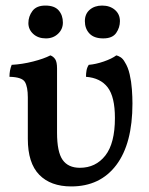

<svg xmlns="http://www.w3.org/2000/svg" viewBox="-20 -666 534 690"><path d="M236 4Q162 4 121 -38Q80 -80 80 -167V-316Q80 -354 69.5 -371.5Q59 -389 14 -390Q14 -402 16 -412.5Q18 -423 22 -433Q60 -435 99 -445Q138 -455 161 -467Q172 -463 178.5 -453Q185 -443 185 -420V-189Q185 -120 205 -91.5Q225 -63 267 -63Q324 -63 358.5 -107Q393 -151 393 -242Q393 -318 367 -352Q341 -386 289 -390Q289 -402 291 -413Q293 -424 299 -433Q324 -435 353 -445Q382 -455 398 -467Q404 -466 413 -460.5Q422 -455 429 -442Q440 -425 446 -399Q452 -373 454 -345Q456 -317 456 -294Q456 -150 398 -73Q340 4 236 4ZM351 -528Q318 -528 301.5 -545.5Q285 -563 285 -590Q285 -616 302.5 -631Q320 -646 347 -646Q375 -646 393 -630.5Q411 -615 411 -590Q411 -567 397.5 -547.5Q384 -528 351 -528ZM145 -528Q117 -528 99.5 -544Q82 -560 82 -583Q82 -607 96.5 -626.5Q111 -646 143 -646Q176 -646 191 -628.5Q206 -611 206 -585Q206 -561 188.5 -544.5Q171 -528 145 -528Z"/></svg>

Font: Vollkorn Medium
Style: Regular
Weight: 500
Designer: Friedrich Althausen
Foundry: Friedrich Althausen
Version: Version 5.000